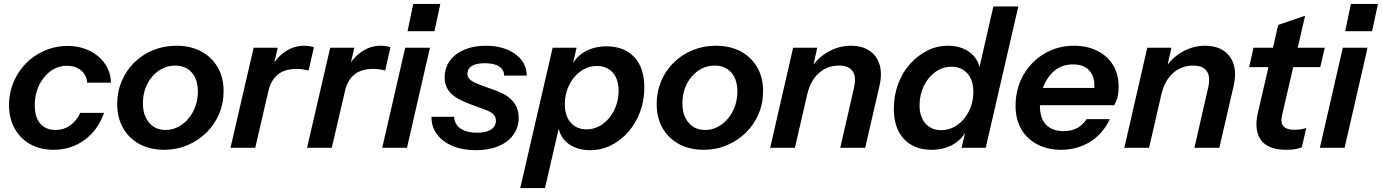

<svg xmlns="http://www.w3.org/2000/svg" viewBox="-20 -753 7039 978"><path d="M253 10Q185 10 134 -18.5Q83 -47 54.5 -98.5Q26 -150 26 -218Q26 -268 41 -313Q56 -358 83.5 -396Q111 -434 148.5 -461.5Q186 -489 230.5 -504Q275 -519 325 -519Q371 -519 411 -505Q451 -491 481 -465.5Q511 -440 528 -405.5Q545 -371 545 -332H424Q423 -356 410 -375.5Q397 -395 374.5 -406.5Q352 -418 321 -418Q293 -418 268.5 -408Q244 -398 223.5 -379Q203 -360 188 -335Q173 -310 165 -280Q157 -250 157 -217Q157 -156 185 -123.5Q213 -91 263 -91Q304 -91 336 -113Q368 -135 389 -178H510Q479 -90 410.5 -40Q342 10 253 10Z M816 10Q744 10 690 -19.5Q636 -49 606.5 -101.5Q577 -154 577 -224Q577 -286 600 -340Q623 -394 664 -434.5Q705 -475 760 -497.5Q815 -520 879 -520Q951 -520 1005 -491Q1059 -462 1089 -410Q1119 -358 1119 -289Q1119 -226 1095.5 -171.5Q1072 -117 1030.5 -76.5Q989 -36 934 -13Q879 10 816 10ZM824 -91Q858 -91 887.5 -106.5Q917 -122 939.5 -148.5Q962 -175 975 -210.5Q988 -246 988 -287Q988 -348 957 -383.5Q926 -419 872 -419Q837 -419 807.5 -404Q778 -389 755.5 -363Q733 -337 720.5 -302.5Q708 -268 708 -227Q708 -165 739.5 -128Q771 -91 824 -91Z M1154 0 1272 -510H1395L1366 -387H1370L1280 0ZM1345 -282 1359 -404Q1387 -459 1432 -489.5Q1477 -520 1529 -520Q1546 -520 1559 -517.5Q1572 -515 1579 -512L1552 -394Q1541 -397 1524 -399.5Q1507 -402 1491 -402Q1429 -402 1393.5 -372Q1358 -342 1345 -282Z M1544 0 1662 -510H1785L1756 -387H1760L1670 0ZM1735 -282 1749 -404Q1777 -459 1822 -489.5Q1867 -520 1919 -520Q1936 -520 1949 -517.5Q1962 -515 1969 -512L1942 -394Q1931 -397 1914 -399.5Q1897 -402 1881 -402Q1819 -402 1783.5 -372Q1748 -342 1735 -282Z M1927 0 2044 -510H2170L2053 0ZM2056 -594 2085 -733H2223L2193 -594Z M2405 12Q2336 12 2285 -9.5Q2234 -31 2205.5 -69.5Q2177 -108 2178 -158H2293Q2294 -133 2308 -115Q2322 -97 2348 -87Q2374 -77 2410 -77Q2456 -77 2481 -93Q2506 -109 2506 -138Q2506 -158 2493 -171Q2480 -184 2452 -194L2376 -222Q2306 -247 2275.5 -279Q2245 -311 2245 -358Q2245 -407 2271.5 -443.5Q2298 -480 2345.5 -500Q2393 -520 2455 -520Q2517 -520 2563.5 -500.5Q2610 -481 2636.5 -447Q2663 -413 2663 -368H2548Q2548 -388 2536 -402.5Q2524 -417 2501.5 -424Q2479 -431 2448 -431Q2406 -431 2383.5 -417Q2361 -403 2361 -377Q2361 -359 2375.5 -346.5Q2390 -334 2425 -321L2505 -292Q2564 -271 2593 -236.5Q2622 -202 2622 -153Q2622 -104 2595 -66.5Q2568 -29 2519 -8.5Q2470 12 2405 12Z M2986 12Q2935 12 2897.5 -7Q2860 -26 2840.5 -59.5Q2821 -93 2823 -136L2835 -137L2756 205H2630L2795 -510H2917L2894 -409L2889 -413Q2912 -463 2959.5 -490Q3007 -517 3070 -517Q3159 -517 3210.5 -462.5Q3262 -408 3262 -308Q3262 -242 3241 -184.5Q3220 -127 3181.5 -82.5Q3143 -38 3093 -13Q3043 12 2986 12ZM2968 -94Q3003 -94 3033 -110.5Q3063 -127 3085 -154.5Q3107 -182 3119 -217Q3131 -252 3131 -290Q3131 -350 3101 -383.5Q3071 -417 3021 -417Q2993 -417 2967.5 -406.5Q2942 -396 2922 -377.5Q2902 -359 2887 -334Q2872 -309 2864.5 -280.5Q2857 -252 2857 -222Q2857 -162 2887.5 -128Q2918 -94 2968 -94Z M3564 10Q3492 10 3438 -19.5Q3384 -49 3354.5 -101.5Q3325 -154 3325 -224Q3325 -286 3348 -340Q3371 -394 3412 -434.5Q3453 -475 3508 -497.5Q3563 -520 3627 -520Q3699 -520 3753 -491Q3807 -462 3837 -410Q3867 -358 3867 -289Q3867 -226 3843.5 -171.5Q3820 -117 3778.5 -76.5Q3737 -36 3682 -13Q3627 10 3564 10ZM3572 -91Q3606 -91 3635.5 -106.5Q3665 -122 3687.5 -148.5Q3710 -175 3723 -210.5Q3736 -246 3736 -287Q3736 -348 3705 -383.5Q3674 -419 3620 -419Q3585 -419 3555.5 -404Q3526 -389 3503.5 -363Q3481 -337 3468.5 -302.5Q3456 -268 3456 -227Q3456 -165 3487.5 -128Q3519 -91 3572 -91Z M3903 0 4020 -510H4143L4116 -390H4119L4029 0ZM4260 0 4330 -306Q4343 -362 4323 -390.5Q4303 -419 4254 -419Q4195 -419 4152 -381.5Q4109 -344 4093 -276L4108 -400Q4140 -455 4196 -487.5Q4252 -520 4313 -520Q4400 -520 4440.5 -464.5Q4481 -409 4460 -316L4387 0Z M4878 0 4901 -98 4906 -95Q4883 -45 4835.5 -17.5Q4788 10 4725 10Q4636 10 4584.5 -45Q4533 -100 4533 -199Q4533 -265 4554 -323Q4575 -381 4613.5 -425Q4652 -469 4702 -494.5Q4752 -520 4809 -520Q4860 -520 4897.5 -500.5Q4935 -481 4955 -447.5Q4975 -414 4972 -371H4960L5040 -720H5167L5001 0ZM4774 -90Q4802 -90 4827.5 -100.5Q4853 -111 4873 -129.5Q4893 -148 4908 -173Q4923 -198 4930.5 -226.5Q4938 -255 4938 -285Q4938 -345 4907.5 -379Q4877 -413 4827 -413Q4780 -413 4743 -385.5Q4706 -358 4685 -313.5Q4664 -269 4664 -217Q4664 -158 4694 -124Q4724 -90 4774 -90Z M5384 10Q5319 10 5266 -16.5Q5213 -43 5183 -93.5Q5153 -144 5153 -215Q5153 -264 5166.5 -309Q5180 -354 5206 -392Q5232 -430 5269 -459Q5306 -488 5352 -504Q5398 -520 5451 -520Q5515 -520 5566.5 -495.5Q5618 -471 5648 -424.5Q5678 -378 5678 -310Q5678 -282 5672 -257.5Q5666 -233 5655 -217H5229L5248 -305H5579L5548 -267Q5555 -295 5554.5 -323Q5554 -351 5542.5 -374Q5531 -397 5507.5 -411Q5484 -425 5446 -425Q5411 -425 5384 -413Q5357 -401 5337 -379.5Q5317 -358 5303.5 -331Q5290 -304 5283.5 -274Q5277 -244 5277 -215Q5277 -148 5309.5 -116.5Q5342 -85 5397 -85Q5440 -85 5468.5 -101.5Q5497 -118 5515 -146H5633Q5598 -71 5532.5 -30.5Q5467 10 5384 10Z M5707 0 5824 -510H5947L5920 -390H5923L5833 0ZM6064 0 6134 -306Q6147 -362 6127 -390.5Q6107 -419 6058 -419Q5999 -419 5956 -381.5Q5913 -344 5897 -276L5912 -400Q5944 -455 6000 -487.5Q6056 -520 6117 -520Q6204 -520 6244.5 -464.5Q6285 -409 6264 -316L6191 0Z M6532 10Q6440 10 6403.5 -39Q6367 -88 6387 -177L6491 -626L6628 -673L6510 -164Q6502 -127 6518 -109.5Q6534 -92 6573 -92Q6593 -92 6607.5 -94.5Q6622 -97 6634 -101L6611 -3Q6598 3 6578.5 6.5Q6559 10 6532 10ZM6343 -411 6365 -510H6728L6705 -411Z M6703 0 6820 -510H6946L6829 0ZM6832 -594 6861 -733H6999L6969 -594Z"/></svg>

Font: Instrument Sans SemiBold
Style: Italic
Weight: 600
Italic angle: -13°
Designer: Rodrigo Fuenzalida
Foundry: fragTYPE
Version: Version 1.000;gftools[0.9.28]